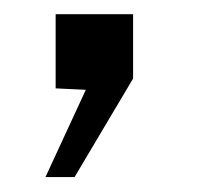

<svg xmlns="http://www.w3.org/2000/svg" viewBox="-20 -122 272 264"><path d="M42.5 121.5 98 1.5 56.5 -0.5V-102.5H163V-14L82.5 121.5Z"/></svg>

Font: Public Sans Thin Light
Style: Regular
Weight: 300
Version: Version 1.007